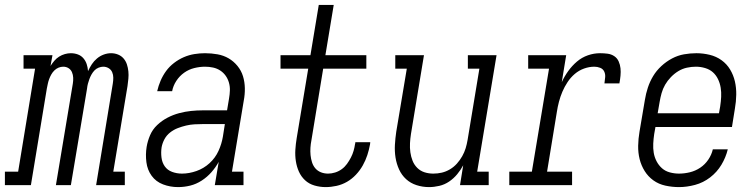

<svg xmlns="http://www.w3.org/2000/svg" viewBox="-65 -755 3085 783"><path d="M-45 0V-55H9L78 -475H31V-530H149L141 -486Q148 -497 156.5 -507Q165 -517 176 -524Q187 -531 199.5 -534.5Q212 -538 224 -538Q239 -538 252.5 -533Q266 -528 275 -517.5Q284 -507 288.5 -493.5Q293 -480 294 -465Q301 -480 309.5 -493Q318 -506 330.5 -516.5Q343 -527 358 -532.5Q373 -538 388 -538Q403 -538 416.5 -532.5Q430 -527 439 -516.5Q448 -506 452.5 -492.5Q457 -479 458.5 -464Q460 -449 458.5 -434Q457 -419 455 -404L397 -55H444V0H327L395 -414Q397 -426 397 -438Q397 -450 392.5 -460.5Q388 -471 378 -477Q368 -483 356 -483Q347 -483 337 -479Q327 -475 320 -467.5Q313 -460 308 -451Q303 -442 299.5 -432.5Q296 -423 293.5 -413.5Q291 -404 290 -394L224 0H163L232 -414Q234 -426 233.5 -438Q233 -450 228.5 -460.5Q224 -471 214.5 -477Q205 -483 193 -483Q183 -483 173.5 -479Q164 -475 156.5 -467.5Q149 -460 144 -451Q139 -442 135.5 -432.5Q132 -423 130 -413.5Q128 -404 126 -394L61 0Z M661 8Q661 8 661 8Q661 8 661 8Q629 8 600 -3Q571 -14 553.5 -38Q536 -62 532 -93.5Q528 -125 533 -156Q537 -180 547 -203.5Q557 -227 576 -245Q595 -263 618 -275Q641 -287 665.5 -293.5Q690 -300 714 -302.5Q738 -305 762 -305H861L869 -353Q872 -370 872.5 -386.5Q873 -403 868.5 -418.5Q864 -434 855 -446.5Q846 -459 833 -467.5Q820 -476 804 -479.5Q788 -483 771 -483Q750 -483 727.5 -477.5Q705 -472 686 -458.5Q667 -445 654 -425Q641 -405 637 -383H576Q581 -405 590 -426Q599 -447 612.5 -465.5Q626 -484 645 -498.5Q664 -513 685 -522Q706 -531 728 -534.5Q750 -538 771 -538Q797 -538 822 -533.5Q847 -529 867.5 -517Q888 -505 903.5 -486Q919 -467 926 -444Q933 -421 933.5 -395.5Q934 -370 929 -344L881 -55H928V0H811L827 -95Q815 -73 797.5 -53Q780 -33 757.5 -18.5Q735 -4 710.5 2Q686 8 661 8ZM677 -47Q706 -47 736 -57.5Q766 -68 789.5 -89.5Q813 -111 826 -139.5Q839 -168 844 -198L852 -249H762Q745 -249 728 -248Q711 -247 694 -243Q677 -239 660 -232.5Q643 -226 628.5 -214.5Q614 -203 605.5 -187Q597 -171 594 -154Q591 -134 593.5 -113Q596 -92 607 -76.5Q618 -61 637 -54Q656 -47 677 -47Z M1263 8Q1240 8 1217.5 1.5Q1195 -5 1179 -20Q1163 -35 1154 -55Q1145 -75 1141.5 -98Q1138 -121 1139.5 -144.5Q1141 -168 1145 -192L1192 -475H1079V-530H1201L1235 -735H1296L1262 -530H1429V-475H1253L1205 -183Q1202 -168 1201 -152.5Q1200 -137 1201.5 -122Q1203 -107 1207.5 -93Q1212 -79 1221 -68.5Q1230 -58 1243.5 -52.5Q1257 -47 1273 -47Q1287 -47 1301.5 -51.5Q1316 -56 1328.5 -65Q1341 -74 1350 -86.5Q1359 -99 1366 -112.5Q1373 -126 1377 -140Q1381 -154 1383 -168Q1384 -170 1384 -171.5Q1384 -173 1384 -175H1445Q1445 -173 1444.5 -170.5Q1444 -168 1444 -166Q1440 -144 1433 -122.5Q1426 -101 1414.5 -80.5Q1403 -60 1386.5 -42.5Q1370 -25 1350 -13.5Q1330 -2 1307.5 3Q1285 8 1263 8Z M1685 8Q1658 8 1633.5 0Q1609 -8 1591 -24.5Q1573 -41 1562.5 -64Q1552 -87 1548 -112.5Q1544 -138 1545.5 -164.5Q1547 -191 1551 -218L1594 -475H1547V-530H1664L1611 -209Q1608 -190 1607 -171Q1606 -152 1608.5 -134Q1611 -116 1617.5 -99.5Q1624 -83 1636.5 -70.5Q1649 -58 1666 -52.5Q1683 -47 1702 -47Q1720 -47 1737 -51Q1754 -55 1770 -64.5Q1786 -74 1798.5 -88Q1811 -102 1820 -118Q1829 -134 1834 -150.5Q1839 -167 1842 -185L1890 -475H1843V-530H1960L1881 -55H1928V0H1811L1824 -81Q1814 -62 1799.5 -44.5Q1785 -27 1766.5 -14.5Q1748 -2 1726.5 3Q1705 8 1685 8Z M2012 0V-55H2104L2174 -475H2089V-530H2244L2226 -420Q2237 -444 2252.5 -465.5Q2268 -487 2288 -504Q2308 -521 2332.5 -529.5Q2357 -538 2382 -538Q2398 -538 2413 -536Q2428 -534 2440 -526Q2452 -518 2458 -504.5Q2464 -491 2465.5 -476.5Q2467 -462 2465.5 -446.5Q2464 -431 2461 -415H2400Q2402 -428 2403 -440.5Q2404 -453 2399 -463.5Q2394 -474 2382.5 -478.5Q2371 -483 2359 -483Q2338 -483 2317 -475.5Q2296 -468 2279 -453.5Q2262 -439 2249.5 -420Q2237 -401 2228.5 -381Q2220 -361 2214.5 -340Q2209 -319 2206 -299L2166 -55H2268V0Z M2704 8Q2676 8 2648.5 2Q2621 -4 2599.5 -19.5Q2578 -35 2564 -57.5Q2550 -80 2543.5 -106Q2537 -132 2537.5 -160.5Q2538 -189 2543 -218L2565 -348Q2569 -373 2577 -397.5Q2585 -422 2598.5 -444.5Q2612 -467 2632 -485.5Q2652 -504 2675.5 -516.5Q2699 -529 2724.5 -533.5Q2750 -538 2775 -538Q2802 -538 2829 -531.5Q2856 -525 2877.5 -509.5Q2899 -494 2912.5 -471.5Q2926 -449 2932 -423Q2938 -397 2937.5 -368.5Q2937 -340 2932 -312L2920 -237H2608L2603 -209Q2600 -189 2599 -169.5Q2598 -150 2601 -132Q2604 -114 2612.5 -97.5Q2621 -81 2634.5 -69Q2648 -57 2666.5 -52Q2685 -47 2704 -47Q2726 -47 2748.5 -52.5Q2771 -58 2790.5 -71Q2810 -84 2823.5 -104Q2837 -124 2842 -146H2903Q2895 -113 2877 -83Q2859 -53 2831 -31.5Q2803 -10 2769.5 -1Q2736 8 2704 8ZM2617 -293H2867L2872 -321Q2875 -341 2876 -360Q2877 -379 2874 -397.5Q2871 -416 2863 -432.5Q2855 -449 2842 -460.5Q2829 -472 2810.5 -477.5Q2792 -483 2773 -483Q2755 -483 2736.5 -479Q2718 -475 2701.5 -465Q2685 -455 2671 -440.5Q2657 -426 2647.5 -409.5Q2638 -393 2633 -375Q2628 -357 2625 -339Z"/></svg>

Font: Iosevka Curly Slab LtObl
Style: Regular
Weight: 300
Italic angle: -9°
Monospace: yes
Designer: Belleve Invis
Foundry: Belleve Invis
Version: Version 11.0.0; ttfautohint (v1.8.3)